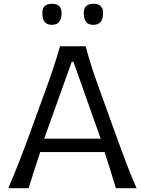

<svg xmlns="http://www.w3.org/2000/svg" viewBox="-20 -994 766 1014"><path d="M23.4 0Q49.8 -60.5 76.2 -127.2Q102.5 -193.8 124.5 -254.4L218.3 -511.2Q243.7 -580.6 262.5 -637Q281.2 -693.4 296.9 -749.5H432.1Q447.8 -691.9 465.8 -636Q483.9 -580.1 509.3 -510.7L602.1 -253.4Q624.5 -191.4 649.7 -125.7Q674.8 -60.1 701.2 0H591.8Q578.1 -46.4 563 -95.2Q547.9 -144 532.2 -190.9H192.4Q176.3 -143.6 160.9 -95Q145.5 -46.4 131.3 0ZM511.7 -261.7 367.7 -668H358.9L213.4 -261.7ZM472.7 -862.8Q447.3 -862.8 434.8 -877.9Q422.4 -893.1 422.4 -926.8Q422.4 -974.1 474.1 -974.1Q524.4 -974.1 524.4 -924.3Q524.4 -862.8 472.7 -862.8ZM253.9 -862.8Q228.5 -862.8 216.1 -877.9Q203.6 -893.1 203.6 -926.8Q203.6 -974.1 254.9 -974.1Q305.2 -974.1 305.2 -924.3Q305.2 -862.8 253.9 -862.8Z"/></svg>

Font: Pinar DS4-Regular
Style: Regular
Weight: 400
Designer: Amin Abedi
Version: Version 2.000